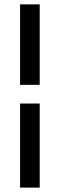

<svg xmlns="http://www.w3.org/2000/svg" viewBox="-20 -731 280 883"><path d="M162.6 -710.9V-340.8H72.3V-710.9ZM162.6 131.8H72.3V-254.9H162.6Z"/></svg>

Font: Vazirmatn RD FD
Style: Regular
Weight: 400
Designer: Saber Rastikerdar
Foundry: Saber Rastikerdar
Version: Version 33.003